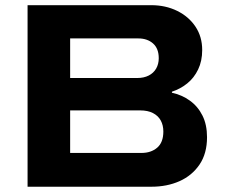

<svg xmlns="http://www.w3.org/2000/svg" viewBox="-20 -707 853 727"><path d="M84.4 0V-687.4H552.3Q607 -687.4 650.9 -665.8Q694.7 -644.2 720.1 -606.2Q745.6 -568.2 745.6 -517.4Q745.6 -476 730.2 -444Q714.9 -412 689 -391.2Q663 -370.3 631 -359.8V-355.8Q668.8 -347.8 699 -325.9Q729.3 -304.1 746.6 -269.5Q763.9 -234.9 763.9 -187.7Q763.9 -125.7 735.5 -83.9Q707.1 -42.1 659.7 -21Q612.4 0 553.6 0ZM245.6 -127.9H515.9Q551.8 -127.9 575.2 -147.8Q598.5 -167.7 598.5 -209.1Q598.5 -232.7 588.7 -250.7Q579 -268.7 559.3 -278.8Q539.7 -289 510.4 -289H245.6ZM245.6 -411.6H499.3Q524.7 -411.6 543.1 -421Q561.4 -430.3 571.3 -447.4Q581.1 -464.6 581.1 -486.6Q581.1 -523.4 559.4 -542.5Q537.7 -561.5 503.8 -561.5H245.6Z"/></svg>

Font: Archivo SemiBold SemiExpanded
Style: Regular
Weight: 600
Width: 6
Version: Version 2.001